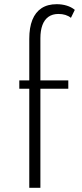

<svg xmlns="http://www.w3.org/2000/svg" viewBox="-20 -895 390 915"><path d="M119.5 0V-472H72V-512H119.5V-709.5Q119.5 -763.5 134.2 -800.2Q149 -837 178 -856Q207 -875 250 -875Q276 -875 298 -868.2Q320 -861.5 336.5 -848L318 -810Q295 -828.5 258.5 -828.5Q230 -828.5 210.8 -814.8Q191.5 -801 182 -775Q172.5 -749 172.5 -713V-512H305.5V-472H172.5V0Z"/></svg>

Font: Spartan Thin Light
Style: Regular
Weight: 300
Version: Version 1.004